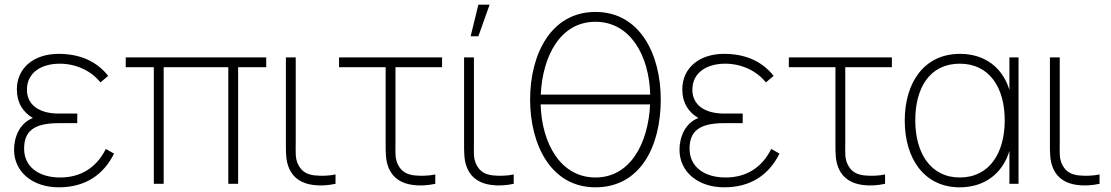

<svg xmlns="http://www.w3.org/2000/svg" viewBox="-20 -785 4746 820"><path d="M231 15C344 15 422 -38 467 -129L432 -149C392 -69 325 -27 237 -27C145 -27 83 -73 83 -150C83 -221 120 -259 230 -259H310V-300H231C147 -300 95 -337 95 -402C95 -476 158 -513 235 -513C307 -513 371 -481 409 -433L442 -461C392 -524 321 -555 230 -555C126 -555 52 -496 52 -403C52 -345.5 78.5 -305.5 120.5 -281C64 -260 40 -198.5 40 -146C40 -50 120 15 231 15Z M637 0H679V-498H955V0H997V-498H1117V-540H517V-498H637Z M1318 5C1347 9 1381 7 1413 0V-40C1386 -34 1353 -33 1323 -36C1291 -40 1269 -52 1254 -81C1240 -109 1243 -132 1243 -179V-540H1201V-179C1201 -132 1200 -98 1216 -63C1235 -22 1271 -1 1318 5Z M1744 5C1773 9 1807 7 1839 0V-40C1812 -34 1779 -33 1749 -36C1717 -40 1695 -52 1680 -81C1666 -109 1669 -132 1669 -179V-498H1868V-540H1428V-498H1627V-179C1627 -132 1626 -98 1642 -63C1661 -22 1697 -1 1744 5Z M2023 -765 1990 -630H2023L2071 -765ZM2079 5C2108 9 2142 7 2174 0V-40C2147 -34 2114 -33 2084 -36C2052 -40 2030 -52 2015 -81C2001 -109 2004 -132 2004 -179V-540H1962V-179C1962 -132 1961 -98 1977 -63C1996 -22 2032 -1 2079 5Z M2523 15C2715 15 2802 -160 2802 -360C2802 -550 2715 -734 2523 -734C2331 -734 2244 -550 2244 -360C2244 -170 2331 15 2523 15ZM2523 -692C2672 -692 2752.5 -547.5 2757 -381H2289.5C2297.5 -547.5 2374 -692 2523 -692ZM2523 -27C2374.5 -27 2293.5 -172.5 2289 -339H2756.5C2748.5 -172.5 2672 -27 2523 -27Z M3073 15C3186 15 3264 -38 3309 -129L3274 -149C3234 -69 3167 -27 3079 -27C2987 -27 2925 -73 2925 -150C2925 -221 2962 -259 3072 -259H3152V-300H3073C2989 -300 2937 -337 2937 -402C2937 -476 3000 -513 3077 -513C3149 -513 3213 -481 3251 -433L3284 -461C3234 -524 3163 -555 3072 -555C2968 -555 2894 -496 2894 -403C2894 -345.5 2920.5 -305.5 2962.5 -281C2906 -260 2882 -198.5 2882 -146C2882 -50 2962 15 3073 15Z M3665 5C3694 9 3728 7 3760 0V-40C3733 -34 3700 -33 3670 -36C3638 -40 3616 -52 3601 -81C3587 -109 3590 -132 3590 -179V-498H3789V-540H3349V-498H3548V-179C3548 -132 3547 -98 3563 -63C3582 -22 3618 -1 3665 5Z M4079 15C4183.5 15 4261.5 -42.5 4291 -140.5V0H4330V-540H4291V-401C4261.5 -497.5 4185 -555 4080 -555C3925 -555 3844 -430 3844 -270C3844 -109 3926 15 4079 15ZM4079 -27C3954 -27 3889 -132 3889 -271C3889 -409 3950 -513 4079 -513C4205 -513 4271 -412 4271 -271C4271 -132 4206 -27 4079 -27Z M4581 5C4610 9 4644 7 4676 0V-40C4649 -34 4616 -33 4586 -36C4554 -40 4532 -52 4517 -81C4503 -109 4506 -132 4506 -179V-540H4464V-179C4464 -132 4463 -98 4479 -63C4498 -22 4534 -1 4581 5Z"/></svg>

Font: Hauora ExtraLight
Style: Regular
Weight: 200
Designer: Mikhail Sharanda
Foundry: WCYS & Co.
Version: Version 1.010